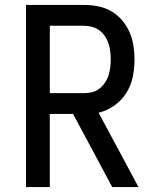

<svg xmlns="http://www.w3.org/2000/svg" viewBox="-20 -755 640 775"><path d="M433 0 275 -295H181V0H85V-735H319Q348 -735 376 -729.5Q404 -724 428.5 -710Q453 -696 472 -674Q491 -652 502.5 -626Q514 -600 518.5 -571.5Q523 -543 523 -515Q523 -480 516 -445Q509 -410 490 -380Q471 -350 441.5 -329Q412 -308 378 -300L539 0ZM181 -379H319Q336 -379 352 -383Q368 -387 381 -397Q394 -407 403.5 -421Q413 -435 418 -450.5Q423 -466 425 -482.5Q427 -499 427 -515Q427 -531 425 -547.5Q423 -564 418 -579.5Q413 -595 403.5 -609Q394 -623 381 -632.5Q368 -642 352 -646.5Q336 -651 319 -651H181Z"/></svg>

Font: Iosevka Medium Extended
Style: Regular
Weight: 500
Width: 7
Monospace: yes
Designer: Belleve Invis
Foundry: Belleve Invis
Version: Version 32.5.0; ttfautohint (v1.8.4)